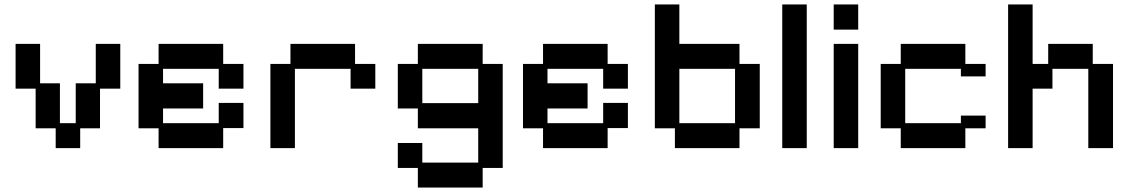

<svg xmlns="http://www.w3.org/2000/svg" viewBox="-20 -653 5078 862"><path d="M230 12V-77H140V-255H50V-456H160V-279H249V-100H320V-279H410V-456H520V-255H429V-77H340V12Z M692 12V-77H602V-366H692V-456H982V-366H1073V-255H962V-344H712V-279H892V-166H712V-100H962V-191H1073V-78H982V12Z M1194 12V-366H1284V-456H1574V-366H1665V-255H1554V-344H1304V12Z M1856 189V101H1766V-11H1876V77H2127V-77H1856V-166H1766V-366H1856V-456H2147V-366H2237V101H2147V189ZM1876 -190H2127V-344H1876Z M2418 12V-77H2328V-366H2418V-456H2708V-366H2799V-255H2688V-344H2438V-279H2618V-166H2438V-100H2688V-191H2799V-78H2708V12Z M3010 12V-77H2920V-633H3030V-456H3300V-366H3391V-77H3300V12ZM3030 -100H3280V-344H3030Z M3492 12V-633H3602V12Z M3723 12V-456H3833V12ZM3723 -520V-633H3833V-520Z M4024 12V-77H3934V-366H4024V-456H4314V-366H4405V-310H4294V-344H4044V-100H4294V-134H4405V-77H4314V12Z M4506 12V-633H4616V-366H4686V-456H4886V-366H4977V12H4866V-344H4705V-255H4616V12Z"/></svg>

Font: Pixelify Sans Medium
Style: Regular
Weight: 500
Designer: Stefie Justprince
Foundry: Typecalism Foundryline
Version: Version 1.000;February 13, 2025;FontCreator 15.0.0.3015 64-b